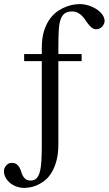

<svg xmlns="http://www.w3.org/2000/svg" viewBox="-83 -715 539 951"><path d="M435.1 -610.8Q435.1 -604.5 432.1 -597.4Q429.2 -590.3 423.8 -584.2Q418.5 -578.1 411.1 -574.2Q403.8 -570.3 395.5 -570.3Q382.8 -569.8 373.8 -576.4Q364.7 -583 356.7 -592.8Q348.6 -602.5 341.1 -614Q333.5 -625.5 324.2 -635.3Q314.9 -645 302.7 -651.6Q290.5 -658.2 273.4 -658.2Q250 -658.2 236.6 -647.9Q223.1 -637.7 216.3 -616Q209.5 -594.2 207.8 -560.5Q206.1 -526.9 206.1 -479.5V-447.3H321.3V-412.1H206.1V-2Q206.1 48.8 195.8 84.5Q185.5 120.1 169.7 144.3Q153.8 168.5 134.3 182.6Q114.7 196.8 96.2 204.1Q77.6 211.4 62 213.6Q46.4 215.8 38.6 215.8Q17.1 215.8 -1.5 209Q-20 202.1 -33.9 190.4Q-47.9 178.7 -55.7 163.6Q-63.5 148.4 -63.5 131.8Q-63.5 125.5 -60.8 118.4Q-58.1 111.3 -53 105.5Q-47.9 99.6 -41 95.7Q-34.2 91.8 -25.9 91.8Q-9.8 91.8 -0.7 98.4Q8.3 105 13.4 114.5Q18.6 124 22 135.5Q25.4 147 30.5 156.5Q35.6 166 44.2 172.6Q52.7 179.2 68.8 179.2Q86.4 179.2 97.2 168.9Q107.9 158.7 114 137Q120.1 115.2 122.1 81.3Q124 47.4 124 0V-412.1H36.6V-447.3H124V-477.5Q124 -527.8 135.7 -563.7Q147.5 -599.6 165.8 -623.8Q184.1 -647.9 206.3 -662.1Q228.5 -676.3 249.5 -683.6Q270.5 -690.9 287.4 -692.9Q304.2 -694.8 312 -694.8Q333 -694.8 355 -688Q377 -681.2 394.8 -669.7Q412.6 -658.2 423.8 -642.8Q435.1 -627.4 435.1 -610.8Z"/></svg>

Font: Doulos SIL Phon
Style: Regular
Weight: 400
Designer: Walt Agee, Victor Gaultney, Peter Martin, Debbi Hosken, Becca Hirsbrunner
Foundry: SIL International
Version: Version 5.000